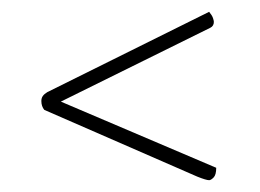

<svg xmlns="http://www.w3.org/2000/svg" viewBox="-20 -433 440 325"><path d="M334 -128Q329 -128 314 -134L55 -247Q50 -253 50 -262Q50 -267 52.5 -270.5Q55 -274 60 -277L334 -413Q339 -407 340.5 -402.5Q342 -398 342 -396Q342 -389 336 -386L83 -261L346 -149Q346 -137 341.5 -132.5Q337 -128 334 -128Z"/></svg>

Font: Yanone Kaffeesatz ExtraLight ExtraLight
Style: Regular
Weight: 250
Version: Version 2.003